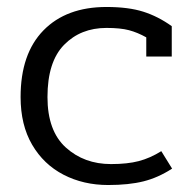

<svg xmlns="http://www.w3.org/2000/svg" viewBox="-20 -515 552 550"><path d="M39 -237Q39 -361 104.5 -428Q170 -495 285 -495Q348 -495 390.5 -481.5Q433 -468 472 -440V-353H399V-408Q374 -422 349.5 -428.5Q325 -435 285 -435Q211 -435 163.5 -386.5Q116 -338 116 -237Q116 -140 168.5 -92.5Q221 -45 298 -45Q345 -45 377.5 -53.5Q410 -62 442 -82L473 -32Q433 -6 391 4.5Q349 15 290 15Q219 15 162 -14.5Q105 -44 72 -100.5Q39 -157 39 -237Z"/></svg>

Font: Pridi Light
Style: Regular
Weight: 300
Designer: Katatrad Team
Foundry: CadsonDemak
Version: Version 1.003